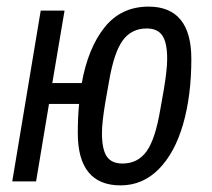

<svg xmlns="http://www.w3.org/2000/svg" viewBox="-20 -548 640 580"><path d="M215 -146Q215 -195 219 -234H128L89 0H17L103 -516H175L138 -297H227Q246 -403 296 -465.5Q346 -528 429 -528Q493 -528 525.5 -488.5Q558 -449 558 -370Q558 -259 533 -172.5Q508 -86 459.5 -37Q411 12 344 12Q280 12 247.5 -27.5Q215 -67 215 -146ZM464 -216 475 -278Q485 -338 485 -370Q485 -419 470.5 -440.5Q456 -462 423 -462Q377 -462 350.5 -425.5Q324 -389 309 -300L298 -238Q288 -178 288 -146Q288 -97 302.5 -75.5Q317 -54 350 -54Q396 -54 422.5 -90.5Q449 -127 464 -216Z"/></svg>

Font: iA Writer Mono V
Style: Regular
Weight: 400
Italic angle: -9.5°
Designer: Mike Abbink, Paul van der Laan, Pieter van Rosmalen
Foundry: Bold Monday
Version: Version 2.000